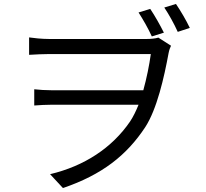

<svg xmlns="http://www.w3.org/2000/svg" viewBox="-20 -879 1040 970"><path d="M739 -834 680 -816C703 -780 729 -735 747 -695L808 -714C789 -752 762 -800 739 -834ZM869 -859 810 -841C834 -805 859 -760 878 -718L939 -738C920 -778 892 -825 869 -859ZM127 -690V-602C163 -604 198 -606 230 -606C298 -606 681 -606 742 -606C734 -549 721 -484 704 -423H242C210 -423 180 -425 153 -428V-346C183 -348 210 -350 244 -350H680C667 -318 653 -289 637 -265C546 -132 406 -40 233 1L298 71C495 4 620 -94 714 -237C773 -328 809 -487 832 -612C835 -628 840 -639 844 -648L780 -689C764 -684 742 -682 719 -682C670 -682 297 -682 230 -682C189 -682 148 -687 127 -690Z"/></svg>

Font: ChiuKong Gothic CL
Style: Regular
Weight: 400
Designer: Ryoko NISHIZUKA 西塚涼子 (kana, bopomofo & ideographs); Paul D. Hunt (Latin, Greek & Cyrillic); Sandoll Communications 산돌커뮤니
Foundry: Adobe
Version: Version 1.300